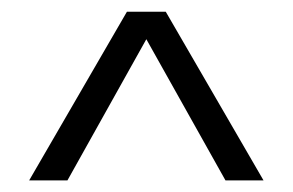

<svg xmlns="http://www.w3.org/2000/svg" viewBox="-20 -691 500 328"><path d="M365.2 -382.8 230 -624 95.2 -382.8H29.8L196.8 -670.9H263.2L430.2 -382.8Z"/></svg>

Font: Stint Ultra Expanded
Style: Regular
Weight: 400
Width: 7
Designer: Astigmatic (AOETI)
Foundry: Astigmatic (AOETI)
Version: Version 1.000